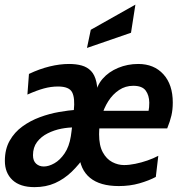

<svg xmlns="http://www.w3.org/2000/svg" viewBox="-30 -774 770 809"><path d="M284.5 -237Q259 -237.5 228.8 -231.8Q198.5 -226 171 -212.2Q143.5 -198.5 126.2 -175.8Q109 -153 109 -120Q109 -96.5 122 -84.5Q135 -72.5 154.5 -72.5Q175.5 -72.5 199.2 -86Q223 -99.5 242.2 -127.8Q261.5 -156 268.5 -200Q270 -208.5 271.2 -219.5Q272.5 -230.5 274.2 -244Q276 -257.5 277.8 -273.8Q279.5 -290 281 -308.5Q286.5 -360.5 274 -385Q261.5 -409.5 214.5 -409.5Q184.5 -409.5 154.5 -401.2Q124.5 -393 85.5 -375.5L92 -462.5Q136 -483.5 179 -494Q222 -504.5 261 -504.5Q291 -504.5 314.2 -498Q337.5 -491.5 353.5 -475Q369.5 -458.5 376.2 -428Q383 -397.5 380 -349.5L372 -372.5Q376.5 -412 402.2 -441.8Q428 -471.5 467.8 -488Q507.5 -504.5 552.5 -504.5Q619 -504.5 658.5 -461Q698 -417.5 698 -342Q698 -311.5 692.2 -287Q686.5 -262.5 674.5 -233H339L355.5 -307H596Q597.5 -313.5 598.2 -322.2Q599 -331 599 -341.5Q598.5 -372.5 583.8 -392.5Q569 -412.5 531.5 -412.5Q498.5 -412.5 471.8 -394.8Q445 -377 426.2 -347.5Q407.5 -318 397.5 -282Q387.5 -246 387.5 -208.5Q387.5 -161 403 -132.5Q418.5 -104 442.8 -91.2Q467 -78.5 492.5 -78.5Q514.5 -78.5 540.2 -83.8Q566 -89 591.2 -97.8Q616.5 -106.5 637 -117.5L626.5 -28.5Q597.5 -13 557.5 -1.5Q517.5 10 470.5 10Q391.5 10 349.2 -24.8Q307 -59.5 303 -126L331 -121Q303.5 -80.5 271.8 -50Q240 -19.5 201.8 -2.5Q163.5 14.5 115.5 14.5Q54.5 14.5 22.5 -15.5Q-9.5 -45.5 -9.5 -96Q-9.5 -145.5 10.8 -181.2Q31 -217 64.5 -241.2Q98 -265.5 138 -280.2Q178 -295 218.2 -302Q258.5 -309 291.5 -311.5ZM336.5 -572 352.5 -648.5 540.5 -754.5 522 -636Z"/></svg>

Font: Cabin SemiCondensedSemiBold
Style: Italic
Weight: 600
Width: 4
Italic angle: -10°
Designer: Pablo Impallari
Foundry: Pablo Impallari. http://www.impallari.com Igino Marini. http://www.ikern.com
Version: Version 3.001